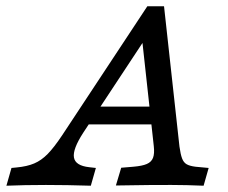

<svg xmlns="http://www.w3.org/2000/svg" viewBox="-94 -591 725 611"><path d="M190.1 -58.9 211.1 -56.5 195 0Q119.1 -2.4 52.2 -2.4Q-17.1 -2.4 -73.6 0L-57.5 -56.5L-41.3 -58.1Q-7.5 -61.3 15.1 -71Q37.7 -80.6 57.9 -101.2Q78 -121.8 103.8 -160.5L374.8 -571H428L477.1 -124.6Q480.5 -100 485.4 -86.9Q490.3 -73.8 500 -68.3Q509.7 -62.7 528.3 -60.4L570 -56.5L553.9 0Q498.4 -2.4 452.2 -2.4H450.5H446.4Q373.2 -2.4 337.9 -1.6Q306.4 -1.6 274.8 -0.7L291.7 -57.2L330.1 -60.4Q358.7 -62.8 373.3 -69.2Q388 -75.6 393 -88.9Q398.1 -102.2 395.4 -125.8L357.3 -473.8L383.7 -491.1L170.8 -168.5Q136.9 -116.1 141.3 -89.9Q145.8 -63.7 190.1 -58.9ZM204.7 -251.7H421.4L429 -195.2H167.9Z"/></svg>

Font: Playfair Micro SmCond SmLight
Style: Italic
Weight: 360
Width: 4
Italic angle: -15.6°
Designer: Claus Eggers Sørensen
Foundry: Claus Eggers Sørensen
Version: Version 2.203;Glyphs 3.3 (3326)